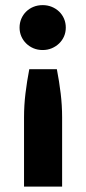

<svg xmlns="http://www.w3.org/2000/svg" viewBox="-20 -546 326 731"><path d="M142.5 -526.5Q161 -526.5 177 -520Q193 -513.5 205 -502Q217 -490.5 223.8 -474.8Q230.5 -459 230.5 -441Q230.5 -423 223.8 -407.5Q217 -392 205 -380.5Q193 -369 177 -362.2Q161 -355.5 142.5 -355.5Q123.5 -355.5 107.5 -362.2Q91.5 -369 79.8 -380.5Q68 -392 61.2 -407.5Q54.5 -423 54.5 -441Q54.5 -459 61.2 -474.8Q68 -490.5 79.8 -502Q91.5 -513.5 107.5 -520Q123.5 -526.5 142.5 -526.5ZM71.5 164.5V-99Q71.5 -145 77 -190.5Q82.5 -236 91.5 -282.5H196.5Q205.5 -236 211 -190.5Q216.5 -145 216.5 -99V164.5Z"/></svg>

Font: Lato
Style: Regular
Weight: 900
Designer: Lukasz Dziedzic with Adam Twardoch and Botio Nikoltchev
Foundry: tyPoland Lukasz Dziedzic
Version: Version 2.010; 2014-09-01; http://www.latofonts.com/; ttfaut